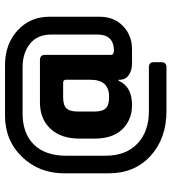

<svg xmlns="http://www.w3.org/2000/svg" viewBox="22 -666 701 786"><g transform="rotate(-90 373.0 -272.5)"><path d="M561 -157Q625 -159 625 -224V-414Q625 -471 587 -501Q549 -531 491 -531H302Q220 -531 174.5 -484.5Q129 -438 129 -353V-192Q129 -108 178.5 -61Q228 -14 311 -14H491Q512 -14 512 7V37Q512 58 491 58H312Q200 58 128.5 -7Q57 -72 57 -178V-361Q57 -463 124 -533Q191 -603 294 -603H499Q586 -603 642 -551.5Q698 -500 698 -421V-215Q698 -157 660 -120Q622 -83 564 -83H506Q479 -83 459.5 -96Q440 -109 440 -134V-138H436Q412 -83 337 -83Q276 -83 237.5 -122.5Q199 -162 199 -238V-297Q199 -374 239.5 -417Q280 -460 347 -460H520Q542 -460 542 -439V-169Q542 -157 561 -157ZM440 -253V-353Q440 -365 428 -365H368Q336 -365 323 -351.5Q310 -338 310 -306V-235Q310 -204 323 -190.5Q336 -177 368 -177H371Q440 -177 440 -253Z"/></g></svg>

Font: Rajdhani
Style: Bold
Weight: 700
Designer: Satya Rajpurohit, Jyotish Sonowal
Foundry: Indian Type Foundry
Version: Version 1.201 February 1, 2022